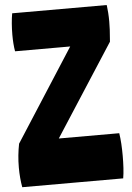

<svg xmlns="http://www.w3.org/2000/svg" viewBox="-56 -860 619 902"><g transform="rotate(-5 253.0 -409.0)"><path d="M488 0C493 -28 495 -66 495 -106C495 -145 493 -182 488 -213H203L482 -645C486 -691 487 -718 487 -740C487 -769 485 -794 482 -818H36C31 -790 28 -753 28 -717C28 -689 30 -661 34 -639H294L15 -205C8 -169 4 -134 4 -93C4 -60 7 -27 12 0Z"/></g></svg>

Font: Ranchers
Style: Regular
Weight: 400
Designer: Pablo Impallari, Brenda Gallo
Foundry: Pablo Impallari, Brenda Gallo
Version: Version 1.000